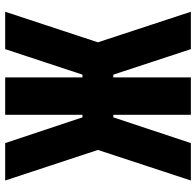

<svg xmlns="http://www.w3.org/2000/svg" viewBox="-28 -748 775 760"><g transform="rotate(-90 360.0 -367.5)"><path d="M26 0H174L276 -307H286V0H434V-307H445L546 0H694L573 -368L694 -735H546L445 -429H434V-735H286V-429H276L174 -735H26L147 -368Z"/></g></svg>

Font: Iosevka Sparkle Heavy
Style: Regular
Weight: 900
Designer: Belleve Invis
Foundry: Belleve Invis
Version: Version 4.5.0; ttfautohint (v1.8.3)